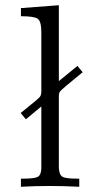

<svg xmlns="http://www.w3.org/2000/svg" viewBox="-20 -714 376 734"><path d="M59 -282Q72 -292 91 -308Q125 -335 131.5 -342.5Q138 -350 138 -364V-590Q138 -633 124 -642.5Q110 -652 60 -652V-683L205 -694V-404L276 -462L296 -438Q215 -372 210 -365Q205 -358 205 -348V-73Q206 -46 218.5 -38.5Q231 -31 275 -31H283V0Q226 -3 169 -3Q114 -3 60 0V-31H67Q110 -31 123.5 -37.5Q137 -44 138 -70V-307L79 -258Z"/></svg>

Font: CMU Serif
Style: Roman
Weight: 500
Version: Version 0.7.0